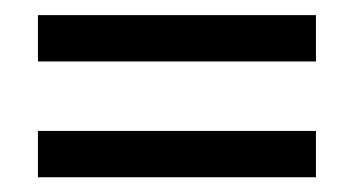

<svg xmlns="http://www.w3.org/2000/svg" viewBox="-20 -411 478 259"><path d="M31.2 -171.9V-234.4H406.2V-171.9ZM31.2 -328.1V-390.6H406.2V-328.1Z"/></svg>

Font: Sudo Variable
Style: Regular
Weight: 400
Monospace: yes
Designer: Jens Kutilek
Foundry: Jens Kutilek
Version: Version 0.040